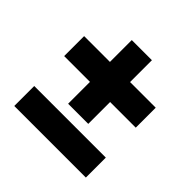

<svg xmlns="http://www.w3.org/2000/svg" viewBox="-143 -709 789 789"><g transform="rotate(45 251.5 -314.5)"><path d="M193 -211V-338H43V-454H193V-581H310V-454H459V-338H310V-211ZM43 -48V-164H459V-48Z"/></g></svg>

Font: Piazzolla SC ExtraBold
Style: Regular
Weight: 800
Designer: Juan Pablo del Peral
Foundry: Huerta Tipografica
Version: Version 1.330